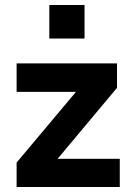

<svg xmlns="http://www.w3.org/2000/svg" viewBox="-20 -743 520 763"><path d="M46 0V-97L282 -378H46V-491H445V-394L209 -112H456V0ZM176 -590V-723H316V-590Z"/></svg>

Font: Nunito Sans ExtraBold
Style: Regular
Weight: 800
Designer: Vernon Adams
Foundry: Vernon Adams
Version: Version 3.101; ttfautohint (v1.8.4.7-5d5b);gftools[0.9.27]